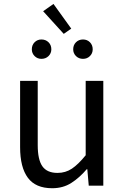

<svg xmlns="http://www.w3.org/2000/svg" viewBox="-20 -963 647 996"><path d="M250.7 13.4Q164.6 13.4 124.5 -40.9Q84.3 -95.1 84.3 -199.3V-543.4H175.7V-210.3Q175.7 -134.6 199.9 -100.3Q224.2 -66 278.3 -66Q319.9 -66 353 -88.1Q386 -110.1 424.5 -157.6V-543.4H515.9V0H440.4L432.9 -85.3H430.1Q392.1 -40.9 349.5 -13.7Q306.9 13.4 250.7 13.4ZM194.9 -657.7Q173.9 -657.7 159.5 -672.1Q145.1 -686.5 145.1 -707.1Q145.1 -729.4 159.5 -743.8Q173.9 -758.2 194.9 -758.2Q217.1 -758.2 231.7 -743.8Q246.3 -729.4 246.3 -707.1Q246.3 -686.5 231.7 -672.1Q217.1 -657.7 194.9 -657.7ZM310.7 -787.3 203.8 -904.8 257.4 -942.6 349.6 -814.5ZM410.5 -657.7Q388.8 -657.7 374.2 -672.1Q359.7 -686.5 359.7 -707.1Q359.7 -729.4 374.2 -743.8Q388.8 -758.2 410.5 -758.2Q432.1 -758.2 446.5 -743.8Q460.9 -729.4 460.9 -707.1Q460.9 -686.5 446.5 -672.1Q432.1 -657.7 410.5 -657.7Z"/></svg>

Font: Noto Sans TC
Style: Regular
Weight: 100
Designer: Ryoko NISHIZUKA 西塚涼子 (kana, bopomofo & ideographs); Paul D. Hunt (Latin, Greek & Cyrillic); Sandoll Communications 산돌커뮤니
Foundry: Adobe
Version: Version 2.004;hotconv 1.0.118;makeotfexe 2.5.65603